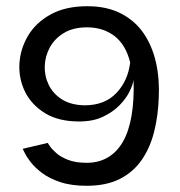

<svg xmlns="http://www.w3.org/2000/svg" viewBox="-20 -588 578 618"><path d="M259 10Q209 10 173.5 -2Q138 -14 115 -31.5Q92 -49 78.5 -66.5Q65 -84 59.5 -96Q54 -108 53 -109L134 -128Q134 -127 140.5 -117.5Q147 -108 161 -95.5Q175 -83 199 -73.5Q223 -64 259 -64Q298 -64 327.5 -81.5Q357 -99 376 -132.5Q395 -166 403.5 -216Q412 -266 410 -331Q408 -316 397 -293.5Q386 -271 364.5 -249Q343 -227 311 -212Q279 -197 235 -197Q168 -197 124.5 -224Q81 -251 60.5 -293Q40 -335 42.5 -382.5Q45 -430 70 -472.5Q95 -515 143 -541.5Q191 -568 261 -568Q324 -568 369.5 -544.5Q415 -521 442.5 -480.5Q470 -440 482 -387Q494 -334 491 -274Q489 -215 476 -163.5Q463 -112 436 -73Q409 -34 365.5 -12Q322 10 259 10ZM252 -249Q317 -249 354.5 -288.5Q392 -328 399 -387Q385 -444 348.5 -472Q312 -500 260 -500Q216 -500 186 -482Q156 -464 140.5 -435.5Q125 -407 124 -375Q123 -343 137 -314.5Q151 -286 179.5 -268Q208 -250 252 -249Z"/></svg>

Font: Darker Grotesque SemiBold
Style: Regular
Weight: 600
Designer: Gabriel Lam
Foundry: TypeRant
Version: Version 1.000;gftools[0.9.28]